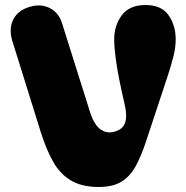

<svg xmlns="http://www.w3.org/2000/svg" viewBox="-20 -742 743 765"><path d="M373 3Q306 3 262.5 -23Q219 -49 191.5 -98Q164 -147 142 -217L30 -576Q14 -626 32.5 -663.5Q51 -701 99 -715Q143 -728 179 -709.5Q215 -691 228 -647L337 -301Q354 -245 380.5 -226.5Q407 -208 438 -218Q470 -227 479 -254.5Q488 -282 474 -338Q451 -438 443 -495Q435 -552 435 -585Q435 -641 465.5 -681.5Q496 -722 560 -722Q623 -722 651.5 -681.5Q680 -641 680 -585Q680 -552 671 -517Q662 -482 650 -445L561 -176Q543 -122 521.5 -81.5Q500 -41 465.5 -19Q431 3 373 3Z"/></svg>

Font: Bagel Fat One
Style: Regular
Weight: 400
Designer: Kyung-won Kim
Foundry: JAMO
Version: Version 1.000; ttfautohint (v1.8.4.7-5d5b);gftools[0.9.28]